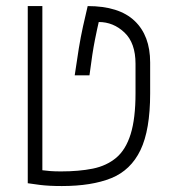

<svg xmlns="http://www.w3.org/2000/svg" viewBox="-20 -606 626 635"><path d="M184.6 9.3Q141.6 9.3 112.3 5.6Q83 2 71.8 0V-585.9H120.1V-43Q130.4 -41.5 145.5 -40.3Q160.6 -39.1 181.6 -39.1Q241.2 -39.1 286.9 -48.3Q332.5 -57.6 364.3 -84.2Q396 -110.8 412.1 -162.4Q428.2 -213.9 428.2 -297.9V-395Q428.2 -463.9 391.6 -498.5Q355 -533.2 306.6 -533.2Q302.2 -515.1 293.9 -473.9Q285.6 -432.6 275.9 -356.9H227.1Q234.4 -407.7 240.7 -446.3Q247.1 -484.9 254.4 -518.1Q261.7 -551.3 270 -585.9Q373.5 -585.9 425 -537.1Q476.6 -488.3 476.6 -399.4V-296.9Q476.6 -176.3 444.6 -109.6Q412.6 -43 347.9 -16.8Q283.2 9.3 184.6 9.3Z"/></svg>

Font: Cascadia Code NF ExtraLight
Style: Regular
Weight: 200
Monospace: yes
Designer: Aaron Bell
Foundry: Saja Typeworks
Version: Version 2404.023; ttfautohint (v1.8.4)